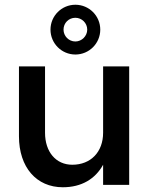

<svg xmlns="http://www.w3.org/2000/svg" viewBox="-20 -780 635 810"><path d="M170 -220V-500H60V-205C60 -74 134 10 245 10C324 10 382 -25 415 -85V0H525V-500H415V-220C415 -139 363 -85 285 -85C216 -85 170 -139 170 -220ZM298 -550C356 -550 403 -597 403 -655C403 -713 356 -760 298 -760C240 -760 193 -713 193 -655C193 -597 240 -550 298 -550ZM298 -605C270 -605 248 -628 248 -655C248 -683 270 -705 298 -705C325 -705 348 -683 348 -655C348 -628 325 -605 298 -605Z"/></svg>

Font: Goli Medium
Style: Regular
Weight: 500
Designer: jaikishan Patel
Foundry: MagicType
Version: Version 1.000;Glyphs 3.2 (3242)